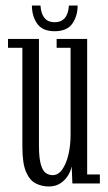

<svg xmlns="http://www.w3.org/2000/svg" viewBox="-20 -664 392 695"><path d="M156.5 11Q131.5 11 109.5 0Q87.5 -11 74.2 -42Q61 -73 61 -132.5V-491H9V-523H121V-138.5Q121 -93.5 127.5 -70Q134 -46.5 145.2 -38.2Q156.5 -30 170.5 -30Q191 -30 205.5 -50.8Q220 -71.5 227.8 -104.8Q235.5 -138 235.5 -175.5V-491H185V-523H295.5V-32.5H341.5V0H242L239.5 -62Q237 -47.5 227.2 -30.5Q217.5 -13.5 199.8 -1.2Q182 11 156.5 11ZM177.5 -551Q133.5 -551 114.5 -578.5Q95.5 -606 95.5 -644H126.5Q130.5 -583.5 177.5 -583.5Q225.5 -583.5 229.5 -644H261Q261 -606 241.8 -578.5Q222.5 -551 177.5 -551Z"/></svg>

Font: Imbue 10pt Light
Style: Regular
Weight: 300
Designer: Tyler Finck
Foundry: Etcetera Type Company
Version: Version 1.102; ttfautohint (v1.8.3)